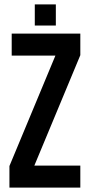

<svg xmlns="http://www.w3.org/2000/svg" viewBox="-20 -853 410 873"><path d="M33.2 -700.2H345.2V-602.1L136.2 -100.1H345.2V0H22.9V-98.1L231.9 -600.1H33.2ZM138.2 -833H233.9V-736.8H138.2Z"/></svg>

Font: Bebas Neue Bold
Style: Regular
Weight: 700
Designer: Ryoichi Tsunekawa
Foundry: Ryoichi Tsunekawa
Version: Version 1.300